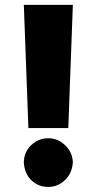

<svg xmlns="http://www.w3.org/2000/svg" viewBox="-20 -747 395 779"><path d="M257.1 -227.3H95.2L76.7 -727.3H275.6ZM176.1 11.4Q135.7 11.4 107.6 -15.3Q79.2 -42.6 76.7 -88.1Q77.1 -129.3 106.2 -157.7Q135.3 -186.1 176.1 -186.1Q214.8 -186.1 244.3 -157.7Q274.1 -128.9 275.6 -88.1Q272.4 -43 242.9 -15.6Q213.8 11.4 176.1 11.4Z"/></svg>

Font: Linik Sans Black
Style: Regular
Weight: 900
Designer: Fonts by Rasmus Andersson / Changes by Cristiano Sobral with parts from Marc Monis
Foundry: rsms
Version: Version 3.020; ttfautohint (v1.6)